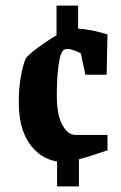

<svg xmlns="http://www.w3.org/2000/svg" viewBox="-20 -609 433 686"><path d="M184 57V-32Q123 -42 85 -96.5Q47 -151 47 -245Q47 -293 54.5 -335.5Q62 -378 72 -400Q79 -410 97 -424.5Q115 -439 137.5 -454.5Q160 -470 182 -483V-589H259V-507Q311 -503 364 -486L361 -342H285L269 -418Q259 -424 245 -429Q231 -434 220 -434Q212 -434 207 -430Q195 -420 189 -375Q183 -330 183 -266Q183 -199 202.5 -163Q222 -127 250 -127H364V-72Q346 -66 317.5 -56.5Q289 -47 262 -40V57Z"/></svg>

Font: Grenze Gotisch
Style: Bold
Weight: 700
Designer: Renata Polastri
Foundry: Omnibus-Type
Version: Version 1.001